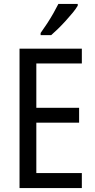

<svg xmlns="http://www.w3.org/2000/svg" viewBox="-20 -963 488 983"><path d="M399 0H80V-714H399V-638H166V-411H385V-335H166V-77H399ZM378 -934Q369 -918 352.5 -898Q336 -878 316.5 -856.5Q297 -835 277.5 -816Q258 -797 242 -783H188V-794Q206 -819 222.5 -844.5Q239 -870 253.5 -895.5Q268 -921 279 -943H378Z"/></svg>

Font: Noto Sans Arabic Condensed
Style: Regular
Weight: 400
Width: 3
Designer: Monotype Design Team, Nadine Chahine, Nizar Qandah and Khaled Hosny
Foundry: Monotype Imaging Inc.
Version: Version 2.012